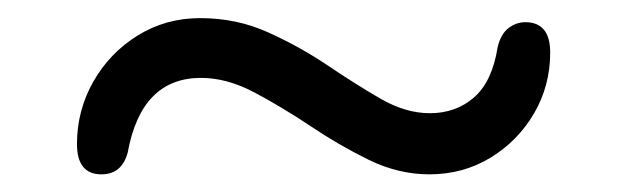

<svg xmlns="http://www.w3.org/2000/svg" viewBox="-20 -455 692 212"><path d="M454 -262.5Q420 -262.5 387.2 -278.5Q354.5 -294.5 322.8 -315.8Q291 -337 260.8 -353Q230.5 -369 202 -369Q136 -369 121 -286.5Q114.5 -262.5 92 -262.5Q65 -262.5 65 -296Q65 -333 83 -364.8Q101 -396.5 132 -415.8Q163 -435 201 -435Q241.5 -435 276.2 -419.2Q311 -403.5 341.8 -382.8Q372.5 -362 400.2 -346Q428 -330 454.5 -330Q483.5 -330 503.5 -347.5Q523.5 -365 529.5 -403Q533 -417.5 541.5 -424Q550 -430.5 560 -430.5Q587.5 -430.5 587.5 -397Q587.5 -360.5 569.8 -330Q552 -299.5 521.8 -281Q491.5 -262.5 454 -262.5Z"/></svg>

Font: Fraunces 9pt S050
Style: Regular
Weight: 400
Version: Version 1.000; ttfautohint (v1.8.3)